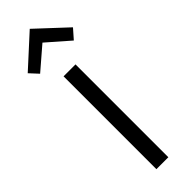

<svg xmlns="http://www.w3.org/2000/svg" viewBox="-289 -825 832 832"><g transform="rotate(-45 127.5 -409.0)"><path d="M267.1 -690.4 229.2 -647.3 120.9 -742H132.4L24.2 -648.8L-12.3 -688.3L130 -818.2ZM88 0V-569H161.2V0Z"/></g></svg>

Font: Yaldevi ExtraLight
Style: Regular
Weight: 200
Designer: Sol Matas, Rajitha Manaperi, Kosala Senevirathne
Foundry: Mooniak
Version: Version 1.100